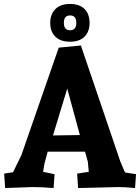

<svg xmlns="http://www.w3.org/2000/svg" viewBox="-20 -946 708 971"><path d="M668 -65 663 5Q614 0 579 0L375 5L370 -68L429 -77L424 -129L410 -179H221L204 -115L198 -77L256 -65L251 5Q192 0 145 0L6 5L1 -68L46 -75L88 -161L277 -705L389 -716L589 -128L612 -74ZM320 -498 248 -261 384 -263ZM260 -900Q286 -926 334 -926Q382 -926 407.5 -900.5Q433 -875 433 -830.5Q433 -786 407.5 -760.5Q382 -735 334 -735Q286 -735 260 -760.5Q234 -786 234 -830Q234 -874 260 -900ZM366 -830.5Q366 -868 334.5 -868Q303 -868 303 -830.5Q303 -793 334.5 -793Q366 -793 366 -830.5Z"/></svg>

Font: Andada SC
Style: Bold
Weight: 700
Designer: Carolina Giovagnoli
Foundry: Carolina Giovagnoli
Version: Version 1.003